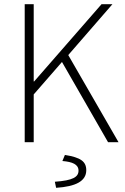

<svg xmlns="http://www.w3.org/2000/svg" viewBox="-20 -679 596 917"><path d="M98 0H141V-228L276 -383L496 0H546L306 -416L517 -659H465L143 -290H141V-659H98ZM248 218C342 212 392 186 392 134C392 92 365 73 290 61L278 90C326 94 355 106 355 136C355 166 329 183 242 189Z"/></svg>

Font: Source Sans Pro Light
Style: Regular
Weight: 300
Designer: Paul D. Hunt
Foundry: Adobe Systems Incorporated
Version: Version 3.006;hotconv 1.0.111;makeotfexe 2.5.65597